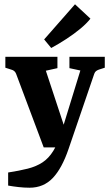

<svg xmlns="http://www.w3.org/2000/svg" viewBox="-20 -688 512 896"><path d="M18 117Q70 109 109.5 99Q149 89 178 70Q207 51 228.5 16.5Q250 -18 267 -73L355 -359L304 -370V-423H469V-372L441 -363Q433 -360 428 -356Q423 -352 420 -344L300 7Q269 98 226 143Q183 188 118 188Q93 188 66.5 185Q40 182 18 178ZM263 0H184L55 -344Q49 -359 33 -363L5 -372V-423H248V-370L194 -358L293 -58ZM186 -504 330 -668 402 -601Q384 -578 355 -554Q326 -530 291 -507Q256 -484 219 -464Z"/></svg>

Font: Yrsa
Style: Bold
Weight: 700
Version: Version 2.004